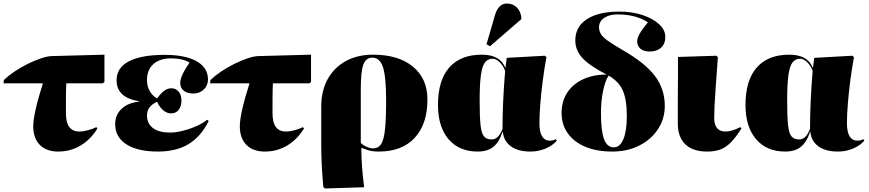

<svg xmlns="http://www.w3.org/2000/svg" viewBox="-32 -848 4940 1092"><path d="M299 14Q232 14 194.5 -24Q157 -62 157 -130Q157 -201 212 -374H-12L-10 -393Q15 -417 50.5 -441Q86 -465 125.5 -484.5Q165 -504 200.5 -516Q236 -528 261 -529L562 -537V-382L553 -374H345Q344 -351 343.5 -330.5Q343 -310 343 -281Q343 -252 343 -203Q343 -100 419 -100Q442 -100 469.5 -107.5Q497 -115 516 -125L522 -117Q482 -53 425 -19.5Q368 14 299 14Z M866 14Q751 14 687 -27Q623 -68 623 -142Q623 -195 660 -229.5Q697 -264 760 -270V-272Q631 -292 631 -392Q631 -463 701.5 -499.5Q772 -536 905 -536Q1022 -536 1086.5 -499.5Q1151 -463 1151 -396Q1151 -362 1127 -339Q1103 -316 1068 -316Q1033 -316 1013 -332Q993 -348 993 -376Q993 -416 1046 -492Q1007 -516 941 -516Q877 -516 840.5 -483.5Q804 -451 804 -393Q804 -324 861 -288Q884 -319 903 -332.5Q922 -346 942 -346Q968 -346 984 -327Q1000 -308 1000 -276Q1000 -243 984 -223Q968 -203 942 -203Q894 -203 861 -269Q804 -243 804 -192Q804 -145 838 -119.5Q872 -94 935 -94Q968 -94 1009 -104.5Q1050 -115 1087 -131.5Q1124 -148 1146 -167L1155 -160Q1111 -71 1040.5 -28.5Q970 14 866 14Z M1474 14Q1407 14 1369.5 -24Q1332 -62 1332 -130Q1332 -201 1387 -374H1163L1165 -393Q1190 -417 1225.5 -441Q1261 -465 1300.5 -484.5Q1340 -504 1375.5 -516Q1411 -528 1436 -529L1737 -537V-382L1728 -374H1520Q1519 -351 1518.5 -330.5Q1518 -310 1518 -281Q1518 -252 1518 -203Q1518 -100 1594 -100Q1617 -100 1644.5 -107.5Q1672 -115 1691 -125L1697 -117Q1657 -53 1600 -19.5Q1543 14 1474 14Z M1817 224 1807 216Q1800 139 1797.5 82Q1795 25 1795 -29V-242Q1795 -331 1831.5 -397.5Q1868 -464 1934.5 -500.5Q2001 -537 2090 -537Q2234 -537 2316.5 -469Q2399 -401 2399 -282Q2399 -142 2326.5 -64Q2254 14 2123 14Q2085 14 2060 5.5Q2035 -3 2024 -7H2023Q2023 92 2039 217ZM2090 -4Q2119 -4 2135 -27.5Q2151 -51 2157.5 -110.5Q2164 -170 2164 -277Q2164 -410 2146.5 -465Q2129 -520 2086 -520Q2049 -520 2034.5 -480.5Q2020 -441 2020 -342V-37Q2026 -26 2049 -15Q2072 -4 2090 -4Z M2685 14Q2579 14 2519 -56.5Q2459 -127 2459 -251Q2459 -391 2523 -464Q2587 -537 2708 -537Q2812 -537 2841 -464H2843L2850 -519L3067 -531L3076 -523Q3064 -459 3055 -389.5Q3046 -320 3041 -257Q3036 -194 3036 -147Q3036 -48 3096 -48Q3111 -48 3130 -56L3135 -48Q3111 -20 3070.5 -3Q3030 14 2985 14Q2915 14 2874 -15.5Q2833 -45 2828 -98H2826Q2807 -39 2773.5 -12.5Q2740 14 2685 14ZM2764 -55Q2784 -55 2798.5 -69Q2813 -83 2826 -114Q2826 -267 2841 -444Q2832 -472 2811 -493Q2790 -514 2770 -514Q2742 -514 2726 -492.5Q2710 -471 2703 -419.5Q2696 -368 2696 -279Q2696 -185 2701 -137Q2706 -89 2721 -72Q2736 -55 2764 -55ZM2755 -585 2735 -596 2784 -765Q2804 -828 2851 -828Q2884 -828 2906.5 -806.5Q2929 -785 2933 -749V-739Z M3450 14Q3362 14 3297.5 -13Q3233 -40 3197.5 -89.5Q3162 -139 3162 -206Q3162 -272 3194 -321Q3226 -370 3284 -397Q3342 -424 3418 -424Q3321 -474 3280.5 -518Q3240 -562 3240 -618Q3240 -696 3306 -739Q3372 -782 3491 -782Q3563 -782 3622 -762.5Q3681 -743 3716.5 -710.5Q3752 -678 3752 -638Q3752 -599 3728 -577Q3704 -555 3663 -555Q3630 -555 3611 -570.5Q3592 -586 3592 -613Q3592 -631 3606 -656Q3620 -681 3653 -721Q3585 -766 3480 -766Q3433 -766 3404 -746Q3375 -726 3375 -693Q3375 -672 3386 -654Q3397 -636 3426 -615.5Q3455 -595 3508 -564Q3636 -491 3692.5 -416.5Q3749 -342 3749 -246Q3749 -172 3710 -113Q3671 -54 3603.5 -20Q3536 14 3450 14ZM3459 -10Q3494 -10 3513.5 -56.5Q3533 -103 3533 -188Q3533 -282 3510 -333.5Q3487 -385 3430 -418Q3411 -392 3398.5 -333Q3386 -274 3386 -206Q3386 -103 3403.5 -56.5Q3421 -10 3459 -10Z M3990 14Q3909 14 3866 -27Q3823 -68 3823 -147Q3823 -155 3823 -184Q3823 -213 3823 -254.5Q3823 -296 3823.5 -341.5Q3824 -387 3824 -427Q3824 -467 3824 -493.5Q3824 -520 3824 -524L4042 -531L4051 -523Q4044 -425 4039 -359Q4034 -293 4032 -250Q4030 -207 4030 -178Q4030 -100 4094 -100Q4130 -100 4179 -125L4185 -117Q4153 -67 4124.5 -38Q4096 -9 4064.5 2.5Q4033 14 3990 14Z M4434 14Q4328 14 4268 -56.5Q4208 -127 4208 -251Q4208 -391 4272 -464Q4336 -537 4457 -537Q4561 -537 4590 -464H4592L4599 -519L4816 -531L4825 -523Q4813 -459 4804 -389.5Q4795 -320 4790 -257Q4785 -194 4785 -147Q4785 -48 4845 -48Q4860 -48 4879 -56L4884 -48Q4860 -20 4819.5 -3Q4779 14 4734 14Q4664 14 4623 -15.5Q4582 -45 4577 -98H4575Q4556 -39 4522.5 -12.5Q4489 14 4434 14ZM4513 -55Q4533 -55 4547.5 -69Q4562 -83 4575 -114Q4575 -267 4590 -444Q4581 -472 4560 -493Q4539 -514 4519 -514Q4491 -514 4475 -492.5Q4459 -471 4452 -419.5Q4445 -368 4445 -279Q4445 -185 4450 -137Q4455 -89 4470 -72Q4485 -55 4513 -55Z"/></svg>

Font: Literata 72pt Black
Style: Regular
Weight: 900
Designer: Latin by Veronika Burian and Jose Scaglione. Greek by Irene Vlachou. Cyrillic by Vera Evstafieva.
Foundry: TypeTogether
Version: Version 3.002